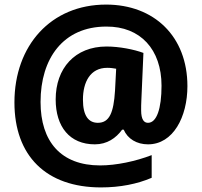

<svg xmlns="http://www.w3.org/2000/svg" viewBox="-20 -739 880 838"><path d="M798 -363C798 -580 653 -719 443 -719C202 -719 43 -540 43 -292C43 -59 181 79 421 79C504 79 579 64 642 37V-62C572 -35 487 -17 417 -17C246 -17 157 -121 157 -294C157 -484 256 -623 444 -623C593 -624 685 -523 685 -365C685 -265 664 -203 626 -203C609 -203 596 -216 596 -258C596 -269 596 -288 597 -302L606 -508C566 -523 501 -536 445 -536C307 -536 223 -441 223 -305C223 -186 284 -109 394 -109C447 -109 486 -136 513 -173H520C537 -133 577 -109 626 -109C736 -109 798 -229 798 -363ZM342 -304C342 -381 374 -443 448 -443C463 -443 475 -441 487 -439L482 -343C476 -248 458 -203 407 -203C367 -203 342 -233 342 -304Z"/></svg>

Font: Noto Sans Gujarati UI SemiCondensed ExtraBold
Style: Regular
Weight: 800
Width: 4
Designer: Jelle Bosma - Monotype Design Team, Universal Thirst
Foundry: Monotype Imaging Inc.
Version: Version 2.106